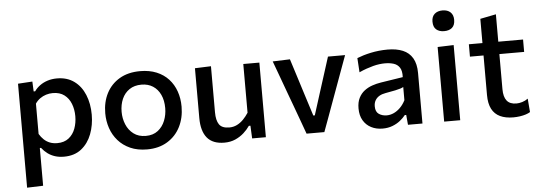

<svg xmlns="http://www.w3.org/2000/svg" viewBox="-56 -907 3583 1274"><g transform="rotate(-5 1736.0 -270.0)"><path d="M77 195.5Q77 141 77 88.2Q77 35.5 77 -26V-268Q77 -323.5 77 -381.2Q77 -439 77 -497L173 -503L176 -437H186Q200.5 -458 223 -474.5Q245.5 -491 274.2 -500.2Q303 -509.5 337 -509.5Q404.5 -509.5 451.2 -475.5Q498 -441.5 522.2 -382.5Q546.5 -323.5 546.5 -250Q546.5 -180.5 523.8 -120.8Q501 -61 455 -24.5Q409 12 339 12Q306.5 12 279.8 3.5Q253 -5 231.2 -21Q209.5 -37 192 -59.5H184V-20.5Q184 37 184 87.2Q184 137.5 184 192ZM302.5 -81.5Q349 -81.5 379 -105.2Q409 -129 423 -167.2Q437 -205.5 437 -249Q437 -294.5 422.2 -332.2Q407.5 -370 377.5 -392.5Q347.5 -415 301 -415Q278 -415 256.2 -408.2Q234.5 -401.5 216 -388.2Q197.5 -375 184 -355V-153Q197 -131 214 -115Q231 -99 253 -90.2Q275 -81.5 302.5 -81.5Z M893 12Q829 12 781 -9.5Q733 -31 700.8 -67.8Q668.5 -104.5 652.5 -151.8Q636.5 -199 636.5 -251Q636.5 -325.5 666.5 -383.8Q696.5 -442 753.5 -475.8Q810.5 -509.5 891 -509.5Q952.5 -509.5 1000 -490Q1047.5 -470.5 1079.8 -435.2Q1112 -400 1128.5 -353Q1145 -306 1145 -251Q1145 -176.5 1115 -117Q1085 -57.5 1028.2 -22.8Q971.5 12 893 12ZM892.5 -78Q940.5 -78 972.5 -102.8Q1004.5 -127.5 1020.2 -167Q1036 -206.5 1036 -251Q1036 -302.5 1018.2 -340.2Q1000.5 -378 968.2 -398.8Q936 -419.5 892 -419.5Q844.5 -419.5 811.8 -397.2Q779 -375 762.2 -336.8Q745.5 -298.5 745.5 -251Q745.5 -206.5 761.8 -167Q778 -127.5 810.8 -102.8Q843.5 -78 892.5 -78Z M1407.5 12Q1330 12 1292.8 -33.2Q1255.5 -78.5 1255.5 -165.5Q1255.5 -198.5 1255.5 -223Q1255.5 -247.5 1255.5 -272Q1255.5 -318 1255.5 -355.5Q1255.5 -393 1255.5 -427Q1255.5 -461 1255.5 -497L1362.5 -501Q1362.5 -446.5 1362.5 -394Q1362.5 -341.5 1362.5 -284V-194Q1362.5 -140.5 1381.2 -113Q1400 -85.5 1449 -85.5Q1476.5 -85.5 1500 -97.2Q1523.5 -109 1542.8 -128.8Q1562 -148.5 1577.5 -172.5V-284Q1577.5 -341.5 1577.5 -392.2Q1577.5 -443 1577.5 -497H1684.5Q1684.5 -443 1684.5 -390.8Q1684.5 -338.5 1684.5 -272V-218Q1684.5 -156.5 1684.5 -105.5Q1684.5 -54.5 1684.5 0H1593L1589 -85H1578.5Q1562.5 -61.5 1538 -39.2Q1513.5 -17 1481 -2.5Q1448.5 12 1407.5 12Z M1955.5 0Q1938.5 -46.5 1921.2 -94.5Q1904 -142.5 1887 -188L1854.5 -276Q1834.5 -331 1814 -386.8Q1793.5 -442.5 1773.5 -497L1888.5 -501Q1907.5 -442 1925.8 -383.5Q1944 -325 1963 -265.5L2010.5 -116H2020.5L2068 -266Q2087 -326.5 2105.5 -383.8Q2124 -441 2141.5 -497H2255.5Q2235.5 -442 2215 -386.2Q2194.5 -330.5 2174.5 -275L2142 -186Q2125 -139 2108.2 -93Q2091.5 -47 2074 0Z M2461.5 10.5Q2419 10.5 2385.5 -6.8Q2352 -24 2332.8 -56.8Q2313.5 -89.5 2313.5 -136.5Q2313.5 -178 2327.8 -206.2Q2342 -234.5 2365.5 -252.5Q2389 -270.5 2418 -280.5Q2447 -290.5 2476.5 -295L2624 -318Q2626 -359.5 2611.8 -381.5Q2597.5 -403.5 2571.8 -411.5Q2546 -419.5 2513.5 -419.5Q2496.5 -419.5 2476.8 -417Q2457 -414.5 2435.2 -408.8Q2413.5 -403 2389.8 -394.8Q2366 -386.5 2341 -375L2335 -470Q2353.5 -477.5 2376.5 -484.5Q2399.5 -491.5 2426.2 -497.2Q2453 -503 2481.5 -506Q2510 -509 2539.5 -509Q2598.5 -509 2640.5 -491.5Q2682.5 -474 2705 -435.8Q2727.5 -397.5 2727.5 -336.5Q2727.5 -312.5 2727.5 -277Q2727.5 -241.5 2727.5 -211V-151Q2727.5 -115.5 2727.5 -79Q2727.5 -42.5 2727.5 0H2631L2625 -66H2615.5Q2601 -47.5 2579.2 -30Q2557.5 -12.5 2527.8 -1Q2498 10.5 2461.5 10.5ZM2496.5 -74.5Q2520.5 -74.5 2543.8 -85.2Q2567 -96 2587 -116Q2607 -136 2621.5 -164.5V-252.5Q2614 -248 2602.2 -244Q2590.5 -240 2567 -235Q2543.5 -230 2501 -222.5Q2476.5 -218.5 2459 -208Q2441.5 -197.5 2431.8 -180.8Q2422 -164 2422 -141Q2422 -104.5 2444.2 -89.5Q2466.5 -74.5 2496.5 -74.5Z M2872 0Q2872 -54.5 2872 -105.5Q2872 -156.5 2872 -218V-268Q2872 -314 2872 -352.5Q2872 -391 2872 -426Q2872 -461 2872 -497L2979 -500.5Q2979 -464 2979 -428.5Q2979 -393 2979 -354Q2979 -315 2979 -268V-218Q2979 -156.5 2979 -105.5Q2979 -54.5 2979 0ZM2924 -598Q2892 -598 2872.2 -614.8Q2852.5 -631.5 2852.5 -667.5Q2852.5 -701 2872.2 -718.5Q2892 -736 2925 -736Q2958.5 -736 2977.8 -718Q2997 -700 2997 -667.5Q2997 -631.5 2977.5 -614.8Q2958 -598 2924 -598Z M3332 12Q3280.5 12 3244.2 -5Q3208 -22 3189.2 -58Q3170.5 -94 3170.5 -151Q3170.5 -190.5 3170.5 -230.2Q3170.5 -270 3170.5 -309.8Q3170.5 -349.5 3170.5 -389Q3170.5 -428.5 3170.5 -468Q3170.5 -521 3170.5 -566Q3170.5 -611 3170.5 -658.5L3276 -679.5Q3276 -641.5 3276 -609Q3276 -576.5 3276 -542.8Q3276 -509 3276 -468V-180.5Q3276 -129.5 3296.5 -103.8Q3317 -78 3360.5 -78Q3378.5 -78 3399.2 -84.2Q3420 -90.5 3437.5 -103.5L3445 -13.5Q3433.5 -6 3415.8 -0.2Q3398 5.5 3376.2 8.8Q3354.5 12 3332 12ZM3080 -414.5V-497H3441V-414.5Q3392 -414.5 3342.5 -414.5Q3293 -414.5 3246 -414.5H3200.5Z"/></g></svg>

Font: Commissioner Thin Medium
Style: Regular
Weight: 500
Version: Version 1.000